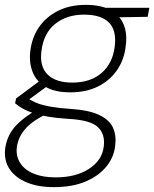

<svg xmlns="http://www.w3.org/2000/svg" viewBox="-50 -536 633 788"><path d="M171 232Q107 232 60.5 213Q14 194 -10 159Q-34 124 -29 75Q-25 44 -11.5 17.5Q2 -9 29 -34Q56 -59 98 -83L134 -65Q76 -35 50 -2.5Q24 30 19 69Q15 106 33.5 134Q52 162 89 177Q126 192 178 192Q262 192 316 156.5Q370 121 376 64Q382 15 352 -14Q322 -43 233 -48Q184 -51 148 -57Q112 -63 87 -71.5Q62 -80 44 -90Q26 -100 12 -112L16 -132L117 -207L156 -191L50 -114L54 -138Q67 -131 80.5 -123Q94 -115 112.5 -109Q131 -103 161.5 -97.5Q192 -92 240 -89Q316 -84 357.5 -64Q399 -44 413.5 -12.5Q428 19 423 59Q419 106 388.5 145Q358 184 303.5 208Q249 232 171 232ZM238 -157Q176 -157 138 -179Q100 -201 84.5 -239Q69 -277 74 -323Q80 -380 109 -423Q138 -466 187 -491Q236 -516 302 -516Q366 -516 404 -494.5Q442 -473 457.5 -435.5Q473 -398 466 -348Q461 -295 432.5 -251.5Q404 -208 355 -182.5Q306 -157 238 -157ZM246 -197Q322 -197 367.5 -237Q413 -277 421 -346Q429 -412 396.5 -444Q364 -476 295 -476Q224 -476 176.5 -438Q129 -400 120 -326Q112 -262 146 -229.5Q180 -197 246 -197ZM381 -464 371 -504H563L556 -467Z"/></svg>

Font: DM Sans ExtraLight
Style: Italic
Weight: 250
Italic angle: -10°
Designer: Colophon Foundry, Jonny Pinhorn
Foundry: Colophon Foundry
Version: Version 4.004;gftools[0.9.30]